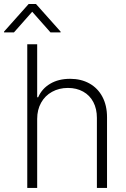

<svg xmlns="http://www.w3.org/2000/svg" viewBox="-58 -925 622 945"><path d="M125 0H76.2V-707H125V-446.3H129.9Q148.4 -488.8 189.2 -512.9Q230 -537.1 287.1 -537.1Q340.8 -537.1 381.8 -514.4Q422.9 -491.7 445.8 -449Q468.8 -406.2 468.8 -347.7V0H418.9V-344.7Q418.9 -389.2 401.4 -422.6Q383.8 -456.1 351.3 -474.1Q318.8 -492.2 276.4 -492.2Q232.9 -492.2 198.2 -473.1Q163.6 -454.1 144.3 -419.4Q125 -384.8 125 -339.8ZM100.6 -867.2 10.7 -765.6H-38.1V-769.5L83 -905.3H119.1L240.2 -769.5V-765.6H190.4Z"/></svg>

Font: Pretendard JP ExtraLight
Style: Regular
Weight: 200
Designer: Base glyphs from Inter by Rasmus Andersson; Hangeul glyphs from Noto Sans CJK(Source Han Sans) by Jang Soo-young and Kan
Foundry: Kil Hyung-jin
Version: Version 1.309